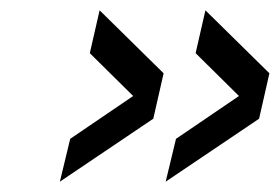

<svg xmlns="http://www.w3.org/2000/svg" viewBox="-20 -458 542 372"><path d="M96 -106 116 -189 238 -272 154 -355 173 -438 297 -316 277 -228ZM301 -106 321 -189 443 -272 359 -355 378 -438 502 -316 482 -228Z"/></svg>

Font: Miedinger
Style: Bold-Italic
Weight: 700
Italic angle: -13°
Version: Version 001.000